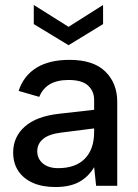

<svg xmlns="http://www.w3.org/2000/svg" viewBox="-20 -748 554 773"><path d="M203 5Q150 5 112 -12Q74 -29 53.5 -60Q33 -91 33 -134Q33 -197 80 -238.5Q127 -280 218 -290L359 -306V-346Q359 -381 334.5 -403.5Q310 -426 256 -426Q210 -426 181 -409Q152 -392 138 -358L55 -382Q75 -443 126.5 -475Q178 -507 260 -507Q356 -507 404 -460Q452 -413 452 -338V0H367L359 -75Q337 -37 299.5 -16Q262 5 203 5ZM214 -71Q284 -71 321.5 -109Q359 -147 359 -217V-231L225 -214Q177 -208 153.5 -188.5Q130 -169 130 -139Q130 -109 152.5 -90Q175 -71 214 -71ZM256 -566 116 -651V-728L256 -640L395 -728V-651Z"/></svg>

Font: Envelope Sans Variable
Style: Regular
Weight: 500
Designer: Andreas Rasmussen / Norman Anderson
Foundry: mail.de GmbH
Version: Version 1.150